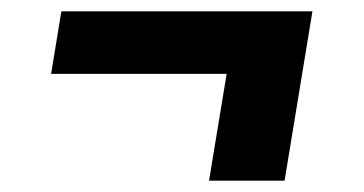

<svg xmlns="http://www.w3.org/2000/svg" viewBox="-20 -415 640 338"><path d="M348 -97 379 -285H70L88 -395H530L481 -97Z"/></svg>

Font: Iosevka Aile Extrabold Oblique
Style: Regular
Weight: 800
Italic angle: -9°
Designer: Belleve Invis
Foundry: Belleve Invis
Version: Version 31.1.0; ttfautohint (v1.8.4)